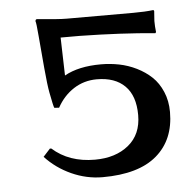

<svg xmlns="http://www.w3.org/2000/svg" viewBox="-40 -479 511 528"><g transform="rotate(-5 215.0 -214.5)"><path d="M230 -259.8Q194.8 -259.8 166.3 -241.5Q137.7 -223.1 120.1 -190.9L106.9 -191.9Q104.5 -196.3 97.2 -234.9Q93.3 -254.9 88.9 -303.7Q84.5 -352.5 81.3 -391.4Q78.1 -430.2 76.2 -433.1Q76.2 -439 81.1 -439Q82.5 -439 96.9 -437.5Q111.3 -436 130.4 -434.6Q149.4 -433.1 162.1 -433.1H346.2Q378.9 -433.1 401.9 -436L403.8 -433.1Q401.9 -406.7 401.9 -405.8Q401.9 -390.6 403.8 -375L401.9 -372.1Q309.1 -380.9 193.8 -382.8H141.1L144 -277.8Q183.1 -299.8 245.1 -299.8Q270.5 -299.8 295.2 -294.9Q319.8 -290 343 -278.6Q366.2 -267.1 383.8 -250.5Q401.4 -233.9 412.1 -208.7Q422.9 -183.6 422.9 -152.8Q422.9 -76.2 372.6 -33.2Q322.3 9.8 223.1 9.8Q178.7 9.8 137.2 -9Q95.7 -27.8 65.9 -60.1L85 -81.1H88.9Q134.8 -40 206.1 -40Q263.2 -40 299.1 -69.3Q335 -98.6 335 -151.9Q335 -205.1 307.6 -232.4Q280.3 -259.8 230 -259.8Z"/></g></svg>

Font: Linear Smooth
Style: Regular
Weight: 400
Designer: Philipp H. Poll, Flanker
Foundry: Philipp H. Poll, reworked by Flanker
Version: Version 1.061 | FøM Fix